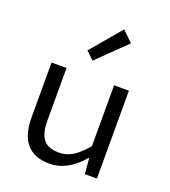

<svg xmlns="http://www.w3.org/2000/svg" viewBox="-142 -881 885 998"><g transform="rotate(20 300.0 -382.5)"><path d="M246 12Q77 12 77 -184V-486H160V-195Q160 -125 186 -92Q212 -59 272 -59Q313 -59 347.5 -80Q382 -101 423 -149V-486H505V0H438L431 -85H427Q344 12 246 12ZM274 -568 231 -609 373 -777 431 -721Z"/></g></svg>

Font: TypoPRO Source Code Pro
Style: Regular
Weight: 400
Monospace: yes
Designer: Paul D. Hunt, Teo Tuominen
Foundry: Adobe Systems Incorporated
Version: Version 2.010;PS 1.0;hotconv 1.0.84;makeotf.lib2.5.63406